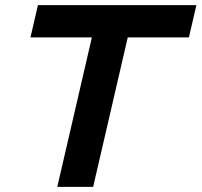

<svg xmlns="http://www.w3.org/2000/svg" viewBox="-20 -724 781 744"><path d="M741 -704 712 -579H475L341 0H202L336 -579H98L127 -704Z"/></svg>

Font: Prodigy Sans SemiBold
Style: Italic
Weight: 600
Italic angle: -13°
Designer: Wei Huang
Foundry: Wei Huang
Version: Version 1.003; ttfautohint (v1.8.3)